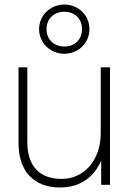

<svg xmlns="http://www.w3.org/2000/svg" viewBox="-20 -818 569 850"><path d="M101 -190V-520H62V-185C62 -63 126 12 247 12C339 12 398 -38 428 -107V0H467V-520H426V-229C426 -108 352 -26 253 -26C156 -26 101 -81 101 -190ZM153 -689C153 -628 203 -580 265 -580C327 -580 376 -628 376 -689C376 -750 327 -798 265 -798C203 -798 153 -750 153 -689ZM186 -689C186 -735 219 -766 265 -766C311 -766 343 -735 343 -689C343 -643 311 -612 265 -612C219 -612 186 -643 186 -689Z"/></svg>

Font: Aspekta 150
Style: Regular
Weight: 150
Designer: Ivo Dolenc
Version: Version 2.000